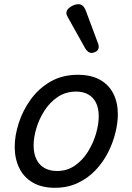

<svg xmlns="http://www.w3.org/2000/svg" viewBox="-20 -875 629 914"><path d="M241 19Q179 19 136 -6Q93 -31 71.5 -75.5Q50 -120 50 -176Q50 -229 69 -288.5Q88 -348 125.5 -400.5Q163 -453 219.5 -486Q276 -519 351 -519Q413 -519 455.5 -495.5Q498 -472 519.5 -429.5Q541 -387 541 -331Q541 -291 529.5 -243.5Q518 -196 494.5 -149.5Q471 -103 435 -65Q399 -27 350.5 -4Q302 19 241 19ZM251 -61Q300 -61 337 -87Q374 -113 399 -153.5Q424 -194 437 -238.5Q450 -283 450 -321Q450 -360 437 -386Q424 -412 400 -425.5Q376 -439 343 -439Q293 -439 255 -413.5Q217 -388 191.5 -348Q166 -308 153 -264Q140 -220 140 -183Q140 -144 153.5 -116.5Q167 -89 192 -75Q217 -61 251 -61ZM415 -623Q408 -623 400.5 -628Q393 -633 385 -646L304 -791Q301 -797 298.5 -802Q296 -807 296 -813Q296 -824 305 -833.5Q314 -843 327.5 -849Q341 -855 354 -855Q377 -855 389 -823L446 -670Q448 -666 449 -661.5Q450 -657 450 -653Q450 -638 438.5 -630.5Q427 -623 415 -623Z"/></svg>

Font: Playwrite NL
Style: Regular
Weight: 400
Designer: Veronika Burian, José Scaglione
Foundry: TypeTogether
Version: Version 1.002